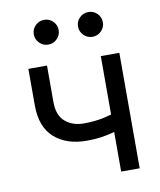

<svg xmlns="http://www.w3.org/2000/svg" viewBox="-83 -811 733 877"><g transform="rotate(-10 283.0 -372.0)"><path d="M278.3 -166Q184.1 -166 127.9 -216.1Q71.8 -266.1 71.8 -366.2V-535.6H158.2V-366.2Q158.2 -304.2 192.6 -275.1Q227.1 -246.1 278.3 -246.1Q331.1 -246.1 374 -255.9Q417 -265.6 460.4 -280.8V-200.7Q432.1 -190.4 403.8 -182.6Q375.5 -174.8 345 -170.4Q314.5 -166 278.3 -166ZM407.7 0V-535.6H493.7V0ZM386.2 -628.9Q362.8 -628.9 345.7 -645.8Q328.6 -662.6 328.6 -686.5Q328.6 -710.4 345.7 -727.1Q362.8 -743.7 386.2 -743.7Q410.2 -743.7 427 -727.1Q443.8 -710.4 443.8 -686.5Q443.8 -662.6 427 -645.8Q410.2 -628.9 386.2 -628.9ZM181.2 -628.9Q157.7 -628.9 140.6 -645.8Q123.5 -662.6 123.5 -686.5Q123.5 -710.4 140.6 -727.1Q157.7 -743.7 181.2 -743.7Q205.1 -743.7 221.9 -727.1Q238.8 -710.4 238.8 -686.5Q238.8 -662.6 221.9 -645.8Q205.1 -628.9 181.2 -628.9Z"/></g></svg>

Font: Inter 20pt
Style: Regular
Weight: 400
Version: Version 4.001;git-66647c0bb